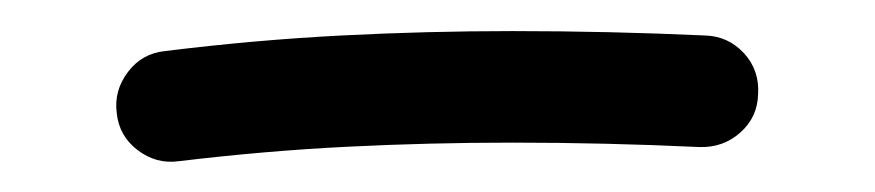

<svg xmlns="http://www.w3.org/2000/svg" viewBox="-20 -285 574 126"><path d="M56.6 -210.9Q54.7 -225.6 64 -237.8Q73.2 -250 88.4 -251.5Q147.5 -258.8 203.9 -261.7Q260.3 -264.6 316.4 -264.6Q379.4 -264.6 442.9 -261.7Q458 -261.2 468.3 -250Q478.5 -238.8 477.5 -223.1Q477.1 -208 465.8 -198Q454.6 -188 439 -188.5Q377 -191.4 316.4 -191.4Q261.7 -191.4 207.8 -188.7Q153.8 -186 97.2 -179.2Q82.5 -177.2 70.3 -186.5Q58.1 -195.8 56.6 -210.9Z"/></svg>

Font: Mikhak-FD Regular
Style: FD-Regular
Weight: 400
Designer: Amin Abedi
Version: Version 3.2